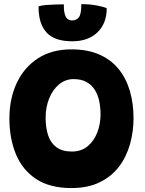

<svg xmlns="http://www.w3.org/2000/svg" viewBox="-20 -904 717 949"><path d="M333 25.5Q226 25.5 158.2 -19.5Q90.5 -64.5 58.5 -142.2Q26.5 -220 26.5 -318Q26.5 -417 63 -494.2Q99.5 -571.5 167.8 -615.8Q236 -660 333 -660Q413.5 -660 471.5 -634.2Q529.5 -608.5 566.8 -562.2Q604 -516 622 -454Q640 -392 640 -320Q640 -252.5 622.2 -190.2Q604.5 -128 567.5 -79.5Q530.5 -31 472.2 -2.8Q414 25.5 333 25.5ZM335.5 -155Q381.5 -155 413 -181Q444.5 -207 460.8 -249Q477 -291 477 -338.5Q477 -373.5 470.2 -405Q463.5 -436.5 448 -460.8Q432.5 -485 407 -499Q381.5 -513 344 -513Q303.5 -513 272.2 -487.2Q241 -461.5 223.2 -418Q205.5 -374.5 205.5 -322Q205.5 -274 217.5 -236.2Q229.5 -198.5 258.2 -176.8Q287 -155 335.5 -155ZM507.5 -863.5Q507.5 -788.5 461.8 -744.2Q416 -700 337.5 -700Q261 -700 222.2 -732Q183.5 -764 174 -824.5Q172 -835.5 171.2 -847.8Q170.5 -860 170.5 -872.5Q184.5 -877.5 207.8 -879.2Q231 -881 255 -881.8Q279 -882.5 295.5 -882.5Q295.5 -870.5 296 -860.2Q296.5 -850 298.5 -842Q302.5 -820.5 312.2 -811.8Q322 -803 337 -803Q357.5 -803 369.8 -818.5Q382 -834 382 -883.5Q423 -883.5 456.8 -877.2Q490.5 -871 507.5 -863.5Z"/></svg>

Font: Grandstander Thin ExtraBold
Style: Regular
Weight: 800
Version: Version 1.200